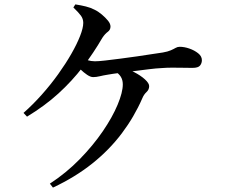

<svg xmlns="http://www.w3.org/2000/svg" viewBox="-20 -811 1040 874"><path d="M207 25Q282 -24 343 -86.5Q404 -149 448 -213.5Q492 -278 515.5 -334.5Q539 -391 539 -427Q539 -447 530 -461.5Q521 -476 504 -486L521 -506Q559 -499 590 -483Q621 -467 640 -449.5Q659 -432 659 -419Q659 -403 647 -392Q635 -381 628 -364Q591 -279 534.5 -204Q478 -129 400.5 -67Q323 -5 221 43ZM87 -297Q130 -335 170.5 -380.5Q211 -426 245 -473.5Q279 -521 304.5 -565.5Q330 -610 344.5 -647Q359 -684 359 -707Q359 -725 348.5 -739.5Q338 -754 314 -777L323 -791Q349 -787 371 -781.5Q393 -776 410 -767Q427 -759 443.5 -745Q460 -731 471.5 -717Q483 -703 483 -690Q483 -675 470.5 -666Q458 -657 446 -639Q406 -570 357 -506Q308 -442 246 -385.5Q184 -329 103 -280ZM404 -460Q392 -460 376.5 -470.5Q361 -481 346.5 -495Q332 -509 322 -520L339 -551Q358 -543 376.5 -537.5Q395 -532 412 -532Q428 -532 458.5 -535.5Q489 -539 527.5 -544Q566 -549 604.5 -554.5Q643 -560 674 -565Q705 -570 721 -572Q744 -576 757.5 -582Q771 -588 779.5 -593Q788 -598 798 -598Q819 -598 842 -590Q865 -582 882 -568.5Q899 -555 899 -537Q899 -523 890.5 -512.5Q882 -502 856 -502Q838 -502 814 -502.5Q790 -503 764 -503Q738 -503 714 -501Q691 -500 659 -496Q627 -492 591.5 -487.5Q556 -483 524 -479Q492 -475 470 -471Q451 -468 434.5 -464Q418 -460 404 -460Z"/></svg>

Font: Noto Serif HK ExtraLight SemiBold
Style: Regular
Weight: 600
Version: Version 2.002-H1;hotconv 1.1.0;makeotfexe 2.6.0